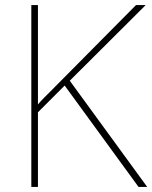

<svg xmlns="http://www.w3.org/2000/svg" viewBox="-20 -734 598 754"><path d="M558 0H524L234 -398L129 -293V0H103V-714H129V-324Q140 -337 153 -350Q166 -363 179 -376L514 -714H552L254 -417Z"/></svg>

Font: Noto Sans Thin
Style: Regular
Weight: 100
Designer: Monotype Design Team
Foundry: Monotype Imaging Inc.
Version: Version 2.007